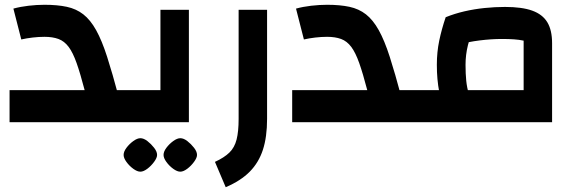

<svg xmlns="http://www.w3.org/2000/svg" viewBox="-20 -511 2410 803"><path d="M447 0V-134H516V0ZM20 0V-134H334Q316 -203 300.5 -247Q285 -291 267 -315Q249 -339 224.5 -348Q200 -357 166 -357Q142 -357 116.5 -354Q91 -351 69 -346L36 -475Q65 -483 99.5 -487Q134 -491 166 -491Q220 -491 259.5 -482.5Q299 -474 328.5 -451Q358 -428 382 -385Q406 -342 428 -273.5Q450 -205 477 -104V0ZM516 0V-134Q527 -134 531.5 -115.5Q536 -97 536 -67Q536 -36 531.5 -18Q527 0 516 0Z M516 0V-134H714L651 -71V-470H770V0ZM516 0Q505 0 500.5 -18Q496 -36 496 -67Q496 -97 500.5 -115.5Q505 -134 516 -134ZM567 207Q554 207 537.5 195Q521 183 509 166.5Q497 150 497 137Q497 123 509 107Q521 91 537.5 79Q554 67 567 67Q581 67 596.5 79Q612 91 624.5 107Q637 123 637 137Q637 149 624.5 166Q612 183 596 195Q580 207 567 207ZM734 207Q721 207 704.5 195Q688 183 676 166.5Q664 150 664 137Q664 123 676 107Q688 91 704.5 79Q721 67 734 67Q748 67 763.5 79Q779 91 791.5 107Q804 123 804 137Q804 149 791.5 166Q779 183 763 195Q747 207 734 207Z M924 272 879 166Q918 148 939.5 127Q961 106 969.5 72.5Q978 39 978 -14V-470H1097V-14Q1097 62 1079.5 115.5Q1062 169 1024.5 207Q987 245 924 272Z M1629 0V-134H1698V0ZM1202 0V-134H1516Q1498 -203 1482.5 -247Q1467 -291 1449 -315Q1431 -339 1406.5 -348Q1382 -357 1348 -357Q1324 -357 1298.5 -354Q1273 -351 1251 -346L1218 -475Q1247 -483 1281.5 -487Q1316 -491 1348 -491Q1402 -491 1441.5 -482.5Q1481 -474 1510.5 -451Q1540 -428 1564 -385Q1588 -342 1610 -273.5Q1632 -205 1659 -104V0ZM1698 0V-134Q1709 -134 1713.5 -115.5Q1718 -97 1718 -67Q1718 -36 1713.5 -18Q1709 0 1698 0Z M1698 0V-134H2170V-341Q2151 -345 2129.5 -346.5Q2108 -348 2079 -348Q2035 -348 1986.5 -342Q1938 -336 1891 -323L1844 -439Q1881 -454 1922 -463.5Q1963 -473 2006.5 -477.5Q2050 -482 2092 -482Q2163 -482 2206 -466.5Q2249 -451 2269 -418Q2289 -385 2289 -330V0ZM1857 -42Q1827 -76 1817 -127Q1807 -178 1807 -240Q1807 -293 1817 -341Q1827 -389 1844 -439L1964 -411Q1947 -362 1937 -322Q1927 -282 1927 -240Q1927 -202 1930 -173Q1933 -144 1940.5 -120Q1948 -96 1963 -74ZM1698 0Q1687 0 1682.5 -18Q1678 -36 1678 -67Q1678 -97 1682.5 -115.5Q1687 -134 1698 -134Z"/></svg>

Font: Changa ExtraLight SemiBold
Style: Regular
Weight: 600
Version: Version 3.002; ttfautohint (v1.8.2)